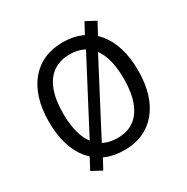

<svg xmlns="http://www.w3.org/2000/svg" viewBox="-181 -912 1086 1116"><g transform="rotate(-30 362.5 -353.5)"><path d="M363 9Q292 9 237 -15.5Q182 -40 143 -86.5Q104 -133 83.5 -200.5Q63 -268 63 -352Q63 -437 83.5 -504Q104 -571 143 -618Q182 -665 237 -689.5Q292 -714 363 -714Q433 -714 488.5 -689.5Q544 -665 582.5 -618.5Q621 -572 641.5 -505.5Q662 -439 662 -353Q662 -268 641.5 -201Q621 -134 582 -87Q543 -40 488 -15.5Q433 9 363 9ZM363 -72Q429 -72 474 -104Q519 -136 542.5 -199Q566 -262 566 -353Q566 -445 542.5 -507.5Q519 -570 474 -601.5Q429 -633 363 -633Q297 -633 251.5 -601Q206 -569 182.5 -507Q159 -445 159 -352Q159 -262 182.5 -199Q206 -136 251.5 -104Q297 -72 363 -72ZM195 50 128 14 181 -85 209 -131 466 -621 483 -661 535 -757 602 -721 548 -622 521 -577 264 -86 247 -46Z"/></g></svg>

Font: Nunito Sans 10pt SemiCondensed Medium
Style: Regular
Weight: 500
Width: 4
Designer: Vernon Adams
Foundry: Vernon Adams
Version: Version 3.101;gftools[0.9.27]